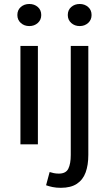

<svg xmlns="http://www.w3.org/2000/svg" viewBox="-20 -714 538 950"><path d="M81.1 0V-486.8H167.5V0ZM125 -585Q100.1 -585 83 -600.3Q65.9 -615.7 65.9 -639.6Q65.9 -664.6 83 -679.4Q100.1 -694.3 125 -694.3Q149.9 -694.3 167 -679.4Q184.1 -664.6 184.1 -639.6Q184.1 -615.7 167 -600.3Q149.9 -585 125 -585ZM280.8 215.3Q257.8 215.3 239.5 211.4Q221.2 207.5 208 202.6L225.6 137.2Q234.4 140.1 246.1 142.6Q257.8 145 271 145Q306.2 145 318.1 120.6Q330.1 96.2 330.1 52.7V-486.8H417V52.7Q417 102.5 403.8 138.9Q390.6 175.3 360.6 195.3Q330.6 215.3 280.8 215.3ZM374.5 -585Q349.6 -585 332.5 -600.3Q315.4 -615.7 315.4 -639.6Q315.4 -664.6 332.5 -679.4Q349.6 -694.3 374.5 -694.3Q398.9 -694.3 416 -679.4Q433.1 -664.6 433.1 -639.6Q433.1 -615.7 416 -600.3Q398.9 -585 374.5 -585Z"/></svg>

Font: Varta Medium
Style: Regular
Weight: 500
Designer: Joana Correia, Viktoriya Grabowska, Eben Sorkin
Foundry: Sorkin Type Co.
Version: Version 1.004